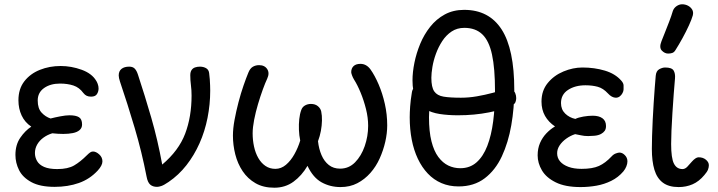

<svg xmlns="http://www.w3.org/2000/svg" viewBox="-20 -858 3352 896"><path d="M235 14Q167 14 126.5 -8Q86 -30 69 -64Q52 -98 52 -135Q52 -182 74.5 -215Q97 -248 126 -267Q96 -287 81 -319Q66 -351 66 -390Q66 -443 93.5 -478.5Q121 -514 166 -532Q211 -550 263 -550Q313 -550 361 -532.5Q409 -515 429 -481Q432 -477 436 -466.5Q440 -456 440 -445Q440 -431 432.5 -419Q425 -407 405 -407Q393 -407 384.5 -411Q376 -415 369 -424Q350 -450 322.5 -459Q295 -468 260 -468Q215 -468 185.5 -447Q156 -426 156 -389Q156 -352 174 -332.5Q192 -313 216 -305Q235 -310 261 -315Q287 -320 304 -320Q334 -320 348.5 -311Q363 -302 363 -277Q363 -261 351.5 -251Q340 -241 320 -237Q300 -233 275.5 -233Q251 -233 224 -236Q201 -229 182.5 -215.5Q164 -202 153.5 -183.5Q143 -165 143 -144Q143 -124 153 -106.5Q163 -89 186 -79Q209 -69 247 -69Q297 -69 326 -86Q355 -103 385 -133Q394 -142 400.5 -146.5Q407 -151 414 -151Q428 -151 443 -137.5Q458 -124 458 -105Q458 -86 436 -62Q399 -22 348 -4Q297 14 235 14Z M713 14Q693 14 681 3.5Q669 -7 664 -34Q642 -148 608.5 -261Q575 -374 540 -477Q534 -495 534 -506Q534 -526 547 -536.5Q560 -547 583 -547Q600 -547 609 -537.5Q618 -528 624 -509Q656 -412 686 -308.5Q716 -205 737 -90Q814 -155 844 -234Q874 -313 874 -412Q874 -438 871 -460.5Q868 -483 868 -507Q868 -522 874 -531Q880 -540 890.5 -543.5Q901 -547 913 -547Q929 -547 941.5 -540Q954 -533 956 -517Q958 -503 959 -488Q960 -473 960.5 -459.5Q961 -446 961 -435Q961 -371 948.5 -308Q936 -245 911 -189Q886 -133 850 -87Q814 -41 767 -9Q745 6 733 10Q721 14 713 14Z M1260 18Q1209 18 1172.5 -3Q1136 -24 1112.5 -59Q1089 -94 1078 -137.5Q1067 -181 1067 -225Q1067 -258 1074.5 -298.5Q1082 -339 1093 -381Q1104 -423 1116.5 -459Q1129 -495 1139 -519Q1147 -539 1160 -546.5Q1173 -554 1189 -554Q1215 -554 1227 -535.5Q1239 -517 1227 -491Q1218 -472 1206.5 -440.5Q1195 -409 1184 -372Q1173 -335 1166 -299Q1159 -263 1159 -236Q1159 -204 1165.5 -174Q1172 -144 1185.5 -120.5Q1199 -97 1219 -83.5Q1239 -70 1265 -70Q1292 -70 1314.5 -89Q1337 -108 1354 -138.5Q1371 -169 1381 -202Q1376 -226 1375 -252Q1374 -278 1376.5 -302Q1379 -326 1386 -345Q1391 -359 1403.5 -366Q1416 -373 1431 -373Q1451 -373 1463.5 -362.5Q1476 -352 1479 -338Q1483 -319 1482.5 -295.5Q1482 -272 1477.5 -247.5Q1473 -223 1464 -199Q1468 -163 1480.5 -134Q1493 -105 1514.5 -88Q1536 -71 1567 -71Q1608 -71 1637 -100.5Q1666 -130 1682 -176Q1698 -222 1698 -271Q1698 -309 1688 -349Q1678 -389 1663 -425.5Q1648 -462 1632 -487Q1626 -497 1622.5 -507Q1619 -517 1619 -521Q1619 -539 1630 -549.5Q1641 -560 1662 -560Q1690 -560 1709 -534Q1729 -506 1747 -464Q1765 -422 1776 -373Q1787 -324 1787 -273Q1787 -236 1778 -196.5Q1769 -157 1752 -119Q1735 -81 1708.5 -51Q1682 -21 1647.5 -3Q1613 15 1569 15Q1521 15 1481 -7Q1441 -29 1415 -84Q1388 -38 1349.5 -10Q1311 18 1260 18Z M2120 12Q2076 12 2040 -3.5Q2004 -19 1976.5 -48Q1949 -77 1930 -117Q1911 -157 1901.5 -206Q1892 -255 1892 -311Q1892 -332 1894 -361Q1896 -390 1902 -426Q1904 -441 1912.5 -449Q1921 -457 1936 -457Q1948 -457 1960.5 -454.5Q1973 -452 1981.5 -443Q1990 -434 1988 -416Q1985 -376 1983.5 -352.5Q1982 -329 1982 -311Q1982 -244 1993.5 -198.5Q2005 -153 2025.5 -125.5Q2046 -98 2072 -85.5Q2098 -73 2128 -73Q2173 -73 2204 -100.5Q2235 -128 2254 -177Q2273 -226 2281.5 -292Q2290 -358 2290 -434Q2290 -539 2276 -603.5Q2262 -668 2230.5 -698Q2199 -728 2147 -728Q2113 -728 2087.5 -711Q2062 -694 2044 -666.5Q2026 -639 2014.5 -607.5Q2003 -576 1998 -546Q1993 -516 1993 -495Q1993 -451 2006.5 -431.5Q2020 -412 2050 -407Q2080 -402 2131 -402Q2168 -402 2205.5 -408.5Q2243 -415 2278.5 -424.5Q2314 -434 2343 -442Q2360 -447 2370 -440.5Q2380 -434 2384.5 -423Q2389 -412 2389 -400Q2389 -391 2385.5 -381.5Q2382 -372 2368 -366Q2330 -347 2262 -333.5Q2194 -320 2117 -320Q2071 -320 2032 -326Q1993 -332 1964.5 -349Q1936 -366 1920.5 -398.5Q1905 -431 1905 -483Q1905 -521 1914 -565.5Q1923 -610 1941 -653.5Q1959 -697 1987.5 -733Q2016 -769 2055.5 -790.5Q2095 -812 2146 -812Q2262 -812 2321 -720.5Q2380 -629 2380 -438Q2380 -354 2366 -273.5Q2352 -193 2322 -128.5Q2292 -64 2242 -26Q2192 12 2120 12Z M2689 15Q2618 15 2573.5 -7Q2529 -29 2509 -63Q2489 -97 2489 -133Q2489 -165 2500 -190.5Q2511 -216 2529.5 -235.5Q2548 -255 2570 -268Q2540 -288 2523.5 -317Q2507 -346 2507 -384Q2507 -435 2536 -470.5Q2565 -506 2609.5 -524.5Q2654 -543 2698 -543Q2754 -543 2802.5 -528.5Q2851 -514 2879 -482Q2890 -470 2890 -459Q2890 -448 2890 -441Q2890 -433 2885 -423.5Q2880 -414 2872 -408Q2864 -402 2854 -402Q2845 -402 2835.5 -407Q2826 -412 2817 -422Q2795 -446 2769.5 -453Q2744 -460 2712 -460Q2664 -460 2631 -438.5Q2598 -417 2598 -377Q2598 -347 2617.5 -328Q2637 -309 2665 -303Q2679 -310 2702.5 -314Q2726 -318 2746 -318Q2775 -318 2791.5 -306Q2808 -294 2808 -270Q2808 -256 2802 -247.5Q2796 -239 2785 -233Q2772 -226 2754 -224.5Q2736 -223 2725 -223Q2706 -223 2691.5 -226.5Q2677 -230 2664 -232Q2642 -225 2622.5 -211Q2603 -197 2591.5 -179.5Q2580 -162 2580 -143Q2580 -121 2593.5 -105Q2607 -89 2632.5 -79.5Q2658 -70 2694 -70Q2745 -70 2775 -83.5Q2805 -97 2834 -128Q2843 -138 2854 -142Q2865 -146 2871 -146Q2884 -146 2896 -134Q2908 -122 2908 -105Q2908 -94 2903 -81.5Q2898 -69 2889 -58Q2865 -30 2832.5 -14Q2800 2 2763.5 8.5Q2727 15 2689 15Z M3147 15Q3101 15 3073.5 -5.5Q3046 -26 3034 -65.5Q3022 -105 3022 -163Q3022 -188 3023 -223.5Q3024 -259 3026 -299Q3028 -339 3030.5 -377.5Q3033 -416 3035.5 -449Q3038 -482 3040 -504Q3042 -527 3056.5 -535Q3071 -543 3084 -543Q3115 -543 3123.5 -529Q3132 -515 3130 -492Q3127 -461 3124 -418.5Q3121 -376 3118 -331.5Q3115 -287 3113.5 -248.5Q3112 -210 3112 -186Q3112 -120 3125 -94.5Q3138 -69 3165 -69Q3177 -69 3187.5 -80Q3198 -91 3209 -104Q3217 -113 3225 -118.5Q3233 -124 3240 -124Q3261 -124 3274.5 -112.5Q3288 -101 3288 -87Q3288 -77 3284 -66.5Q3280 -56 3267 -41Q3242 -11 3212 2Q3182 15 3147 15ZM3098 -608Q3082 -608 3068.5 -622Q3055 -636 3067 -666Q3073 -681 3082.5 -705Q3092 -729 3102.5 -756Q3113 -783 3120 -807Q3125 -821 3137.5 -829.5Q3150 -838 3163 -838Q3178 -838 3190.5 -831.5Q3203 -825 3210 -813.5Q3217 -802 3213 -786Q3208 -768 3195 -739.5Q3182 -711 3165 -680Q3148 -649 3132 -624Q3126 -614 3117.5 -611Q3109 -608 3098 -608Z"/></svg>

Font: Playpen Sans
Style: Regular
Weight: 400
Designer: Laura Meseguer, Veronika Burian, José Scaglione, Kostas Bartsokas, Vera Evstafieva, Tom Grace, Yorlmar Campos
Foundry: TypeTogether
Version: Version 2.000